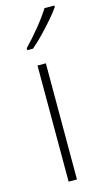

<svg xmlns="http://www.w3.org/2000/svg" viewBox="-120 -805 461 845"><g transform="rotate(-15 111.0 -382.5)"><path d="M120 0H82V-529H120ZM222 -758Q206 -735 182 -707.5Q158 -680 132 -653Q106 -626 82 -606H56V-615Q88 -648 122 -689.5Q156 -731 177 -765H222Z"/></g></svg>

Font: Noto Sans Khmer UI SemiCondensed ExtraLight
Style: Regular
Weight: 200
Width: 4
Designer: Danh Hong and the Monotype Design Team
Foundry: Monotype Imaging Inc.
Version: Version 2.002; ttfautohint (v1.8.4.7-5d5b)